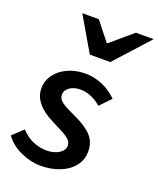

<svg xmlns="http://www.w3.org/2000/svg" viewBox="-167 -958 880 1067"><g transform="rotate(20 272.5 -425.0)"><path d="M-9 -89 53 -147Q85 -112 124.5 -95Q164 -78 206 -78Q248 -78 278 -96.5Q308 -115 308 -143Q308 -161 296.5 -174Q285 -187 262.5 -200Q240 -213 191 -237Q61 -300 61 -393Q61 -439 88 -475.5Q115 -512 161.5 -533Q208 -554 264 -554Q316 -554 364.5 -533.5Q413 -513 453 -474L392 -410Q333 -461 268 -461Q230 -461 205 -443Q180 -425 180 -400Q180 -374 204.5 -356.5Q229 -339 285 -314Q357 -281 391.5 -244.5Q426 -208 426 -152Q426 -103 397 -65.5Q368 -28 317 -7.5Q266 13 202 13Q145 13 85 -14Q25 -41 -9 -89ZM132 -863H230L316 -754H321L449 -863H554L371 -661H250Z"/></g></svg>

Font: Nebula Sans Semibold
Style: Regular
Weight: 600
Italic angle: -9°
Designer: Paul D. Hunt for Adobe (as Source Sans)
Foundry: Nebula Entertainment & Broadcasting LLC
Version: Version 1.010